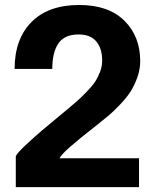

<svg xmlns="http://www.w3.org/2000/svg" viewBox="-20 -769 657 789"><path d="M44.9 0V-127Q49.8 -139.2 84.2 -171.6Q118.7 -204.1 152.3 -232.7Q186 -261.2 236.3 -302.7Q249.5 -313.5 255.4 -318.4Q282.7 -341.3 297.9 -354.7Q313 -368.2 335.4 -391.1Q357.9 -414.1 369.9 -431.9Q381.8 -449.7 390.9 -473.1Q399.9 -496.6 399.9 -519.5Q399.9 -569.8 375.7 -598.6Q351.6 -627.4 303.2 -627.4Q245.1 -627.4 220 -590.6Q194.8 -553.7 194.8 -485.8H40Q40 -608.4 109.4 -678.5Q178.7 -748.5 305.7 -748.5Q425.8 -748.5 491 -684.1Q556.2 -619.6 556.2 -518.1Q556.2 -483.9 544.2 -450.4Q532.2 -417 516.1 -392.1Q500 -367.2 473.1 -339.1Q446.3 -311 427.7 -295.4Q409.2 -279.8 380.9 -257.3Q304.7 -197.8 267.8 -165.3Q231 -132.8 224.6 -118.7H551.3V0Z"/></svg>

Font: Epilogue
Style: Bold
Weight: 700
Designer: Tyler Finck
Foundry: Etcetera Type Co
Version: Version 2.112